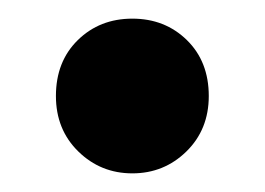

<svg xmlns="http://www.w3.org/2000/svg" viewBox="-20 -179 284 206"><path d="M40 -76Q40 -113 63.5 -136Q87 -159 122 -159Q157 -159 180.5 -136Q204 -113 204 -76Q204 -40 180 -16.5Q156 7 122 7Q88 7 64 -16.5Q40 -40 40 -76Z"/></svg>

Font: CMG Sans SemiBold
Style: Regular
Weight: 600
Designer: Julieta Ulanovsky
Foundry: Julieta Ulanovsky
Version: Version 7.200